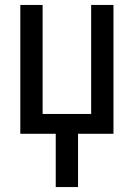

<svg xmlns="http://www.w3.org/2000/svg" viewBox="-20 -540 540 775"><path d="M205 215V0H62V-520H152V-80H348V-520H438V0H295V215Z"/></svg>

Font: Iosevka Bendy Medium
Style: Regular
Weight: 500
Monospace: yes
Designer: Belleve Invis
Foundry: Belleve Invis
Version: Version 30.1.2